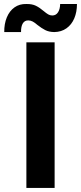

<svg xmlns="http://www.w3.org/2000/svg" viewBox="-20 -929 400 949"><path d="M110.4 -719.7H250V0H110.4ZM110.4 -909.2Q138.7 -909.7 157.5 -900.4Q176.3 -891.1 196.3 -874Q209 -863.3 218.3 -857.9Q227.5 -852.5 238.3 -852.5Q256.8 -852.5 266.8 -868.2Q276.9 -883.8 277.3 -909.2H360.4Q360.4 -869.6 347.2 -838.4Q334 -807.1 308.6 -789.1Q283.2 -771 248 -770.5Q221.7 -771 203.6 -780.3Q185.5 -789.6 165 -805.7Q152.3 -816.9 141.8 -822.5Q131.3 -828.1 120.1 -828.1Q102.1 -828.6 92.8 -813.5Q83.5 -798.3 84 -770.5H1Q0.5 -811 13.7 -843Q26.9 -875 51.8 -892.6Q76.7 -910.2 110.4 -909.2Z"/></svg>

Font: Reddit Sans Vanilla
Style: Bold
Weight: 700
Designer: Stephen Hutchings
Foundry: Reddit
Version: Version 1.013